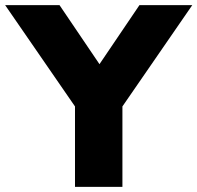

<svg xmlns="http://www.w3.org/2000/svg" viewBox="-61 -725 766 745"><path d="M230 0V-312L-41 -705H170L325 -476L480 -705H685L414 -312V0Z"/></svg>

Font: Nunito Sans Black
Style: Regular
Weight: 900
Designer: Vernon Adams
Foundry: Vernon Adams
Version: Version 3.006; ttfautohint (v1.8.3)